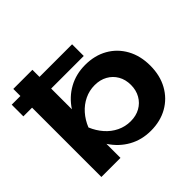

<svg xmlns="http://www.w3.org/2000/svg" viewBox="-200 -971 1187 1187"><g transform="rotate(-45 393.5 -377.5)"><path d="M482 15Q402 15 337.5 -21Q273 -57 230.5 -122Q188 -187 172 -273Q188 -361 230.5 -425.5Q273 -490 337.5 -525.5Q402 -561 482 -561Q565 -561 628.5 -525Q692 -489 728 -424Q764 -359 764 -273Q764 -187 728 -122Q692 -57 628.5 -21Q565 15 482 15ZM435 -115Q482 -115 518 -135Q554 -155 574.5 -191Q595 -227 595 -273Q595 -320 574.5 -355.5Q554 -391 518 -411Q482 -431 435 -431Q388 -431 346.5 -411Q305 -391 273.5 -355.5Q242 -320 223 -273Q242 -227 273.5 -191Q305 -155 346.5 -135Q388 -115 435 -115ZM230 0H63V-770H230V-376L207 -332V-208L230 -161ZM515 -606H-13V-708H515Z"/></g></svg>

Font: Unbounded Medium
Style: Regular
Weight: 500
Designer: Luke Prowse, Jean-Baptiste Morizot, Fátima Lázaro, Florian Runge
Foundry: NaN
Version: Version 1.700